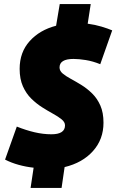

<svg xmlns="http://www.w3.org/2000/svg" viewBox="-20 -823 586 948"><path d="M534 -673 475 -506Q438 -521 403.5 -526.5Q369 -532 343 -532Q274 -532 274 -490Q274 -473 289.5 -460Q305 -447 330 -433.5Q355 -420 382.5 -403Q410 -386 435 -361.5Q460 -337 475.5 -302Q491 -267 491 -217Q491 -135 439 -77Q387 -19 299 2L284 105H131L146 5Q109 1 72.5 -9Q36 -19 5 -35L63 -198Q108 -180 150.5 -170Q193 -160 234 -160Q301 -160 301 -204Q301 -220 284.5 -233.5Q268 -247 242.5 -261Q217 -275 188.5 -293Q160 -311 134.5 -336Q109 -361 93 -397Q77 -433 77 -483Q77 -565 126.5 -620Q176 -675 257 -696L275 -803H428L413 -706Q450 -701 481.5 -691.5Q513 -682 534 -673Z"/></svg>

Font: Georama Semi Condensed Black
Style: Italic
Weight: 900
Width: 4
Italic angle: -9°
Designer: Jean-Baptiste Levee
Foundry: Production Type
Version: Version 1.000